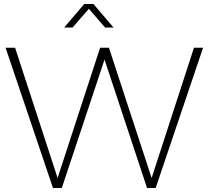

<svg xmlns="http://www.w3.org/2000/svg" viewBox="-20 -937 1038 957"><path d="M545.9 -799.8H503.9L422.9 -893.1L341.8 -799.8H299.8L399.9 -917H445.8ZM755.9 0H712.9L501 -640.1L288.1 0H244.1L7.8 -699.2H55.2L267.1 -49.8L479 -699.2H522.9L735.8 -49.8L946.8 -699.2H992.2Z"/></svg>

Font: Montserrat Ultra Light
Style: Regular
Weight: 200
Designer: Julieta Ulanovsky
Foundry: Julieta Ulanovsky
Version: Version 3.001;PS 003.001;hotconv 1.0.70;makeotf.lib2.5.58329